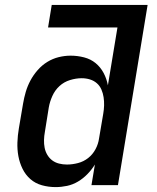

<svg xmlns="http://www.w3.org/2000/svg" viewBox="-20 -755 640 783"><path d="M207 8Q178 8 151 0.5Q124 -7 104 -24.5Q84 -42 72 -66.5Q60 -91 55 -118Q50 -145 51 -174Q52 -203 57 -232L74 -332Q78 -356 85 -380Q92 -404 104 -426.5Q116 -449 133.5 -469Q151 -489 173 -502.5Q195 -516 219.5 -522Q244 -528 268 -528Q296 -528 323 -521Q350 -514 370 -497.5Q390 -481 402.5 -457.5Q415 -434 420 -407L459 -643H176L191 -735H582L461 0H353L367 -84Q354 -63 336.5 -45Q319 -27 298 -14.5Q277 -2 253.5 3Q230 8 207 8ZM253 -84Q275 -84 298 -90Q321 -96 339.5 -110.5Q358 -125 369.5 -146.5Q381 -168 384 -191L401 -291Q404 -308 404.5 -325Q405 -342 402.5 -358.5Q400 -375 393.5 -390Q387 -405 375 -415.5Q363 -426 347 -431Q331 -436 313 -436Q290 -436 265.5 -428.5Q241 -421 222.5 -404Q204 -387 193.5 -363.5Q183 -340 179 -317L163 -217Q160 -201 159.5 -184.5Q159 -168 162 -152.5Q165 -137 173 -123.5Q181 -110 193 -101Q205 -92 220.5 -88Q236 -84 253 -84Z"/></svg>

Font: Iosevka SmBd Ex Obl
Style: Regular
Weight: 600
Width: 7
Italic angle: -9°
Monospace: yes
Designer: Belleve Invis
Foundry: Belleve Invis
Version: Version 32.5.0; ttfautohint (v1.8.4)